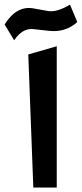

<svg xmlns="http://www.w3.org/2000/svg" viewBox="-43 -819 356 836"><path d="M80.1 -582 204.1 -617.6V-2.3H102.1ZM18.6 -643.6 -22.9 -712.4Q28.8 -794.9 101.1 -782.7L166.5 -771Q204.6 -764.6 261.7 -798.8L293.5 -723.1Q243.2 -677.2 171.9 -684.6L100.6 -692.4Q54.7 -696.8 18.6 -643.6Z"/></svg>

Font: Samim FD
Style: Bold-FD
Weight: 700
Foundry: DejaVu fonts team - Redesigned by Saber Rastikerdar
Version: Version 4.0.1